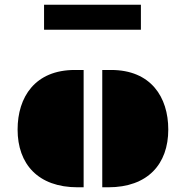

<svg xmlns="http://www.w3.org/2000/svg" viewBox="-20 -795 789 815"><path d="M414.1 0H439.5C607.4 0 694.3 -98.6 694.3 -245.1C694.3 -383.3 620.1 -498 451.7 -498H414.1ZM54.7 -245.1C54.7 -98.6 141.6 0 309.6 0H335V-498H297.4C128.9 -498 54.7 -383.3 54.7 -245.1ZM167 -668.9H578.1V-774.9H167Z"/></svg>

Font: Plaster
Style: Regular
Weight: 400
Designer: Eben Sorkin
Foundry: Eben Sorkin
Version: Version 1.007